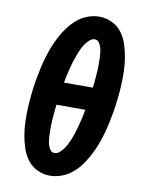

<svg xmlns="http://www.w3.org/2000/svg" viewBox="-85 -804 669 873"><g transform="rotate(10 250.0 -367.5)"><path d="M206 8Q174 8 146.5 -5.5Q119 -19 101.5 -42.5Q84 -66 74.5 -95Q65 -124 60 -154Q55 -184 54 -215.5Q53 -247 54.5 -278.5Q56 -310 59.5 -342Q63 -374 68 -406Q73 -433 78.5 -459.5Q84 -486 91.5 -512Q99 -538 109 -564Q119 -590 132 -615Q145 -640 162 -663Q179 -686 200.5 -704.5Q222 -723 249 -733Q276 -743 302 -743Q303 -743 303 -743Q303 -743 303 -743Q335 -743 362.5 -729.5Q390 -716 407.5 -692.5Q425 -669 434.5 -640Q444 -611 449 -581Q454 -551 455 -519.5Q456 -488 454.5 -456.5Q453 -425 449.5 -393Q446 -361 441 -329Q436 -302 430.5 -275.5Q425 -249 417.5 -223Q410 -197 400 -171Q390 -145 377 -120Q364 -95 347.5 -72Q331 -49 309 -30.5Q287 -12 260 -2Q233 8 207 8Q206 8 206 8Q206 8 206 8ZM196 -420H329Q331 -432 332 -444Q333 -456 334 -468Q335 -480 336 -492Q337 -504 337 -516Q337 -528 337 -539.5Q337 -551 336.5 -563Q336 -575 334.5 -586.5Q333 -598 329.5 -609Q326 -620 319 -629Q312 -638 300 -638Q288 -638 277.5 -629Q267 -620 259.5 -609.5Q252 -599 246 -587.5Q240 -576 235.5 -564Q231 -552 226.5 -540Q222 -528 218.5 -516Q215 -504 212 -492Q209 -480 206 -468Q203 -456 200.5 -444Q198 -432 196 -420ZM209 -97Q221 -97 231.5 -106Q242 -115 249.5 -125.5Q257 -136 263 -147.5Q269 -159 274 -171Q279 -183 283 -195Q287 -207 290.5 -219Q294 -231 297 -243Q300 -255 303 -267Q306 -279 308.5 -291Q311 -303 313 -315H180Q178 -303 177 -291Q176 -279 175 -267Q174 -255 173 -243Q172 -231 172 -219Q172 -207 172 -195.5Q172 -184 172.5 -172Q173 -160 174.5 -148.5Q176 -137 179.5 -126Q183 -115 190 -106Q197 -97 209 -97Z"/></g></svg>

Font: Iosevka SS04 Extrabold
Style: Italic
Weight: 800
Italic angle: -9°
Monospace: yes
Designer: Belleve Invis
Foundry: Belleve Invis
Version: Version 19.0.0; ttfautohint (v1.8.4)